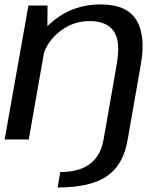

<svg xmlns="http://www.w3.org/2000/svg" viewBox="-20 -616 714 848"><path d="M234.5 212Q326 212 390 191.8Q454 171.5 492.2 125.2Q530.5 79 544 0H437.5Q428 52 402.5 83.5Q377 115 337.2 129.5Q297.5 144 246 144ZM0.5 0H107L189 -466.5L190 -591.5H105.5ZM437.5 0H544L602 -331.5Q624.5 -459.5 582 -528Q539.5 -596.5 424.5 -596.5Q305.5 -596.5 218.2 -526Q131 -455.5 117.5 -379.5L163 -343Q177 -421.5 238 -472.2Q299 -523 375.5 -523Q451 -523 482.5 -478Q514 -433 495 -328.5Z"/></svg>

Font: Anybody SemiExpanded
Style: Italic
Weight: 400
Width: 6
Italic angle: -10°
Version: Version 1.113;gftools[0.9.25]